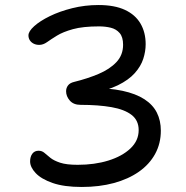

<svg xmlns="http://www.w3.org/2000/svg" viewBox="-20 -732 740 764"><path d="M305 12Q235 12 189.6 -3.8Q144.2 -19.6 122 -43.2Q99.8 -66.8 99.8 -89.8Q99.8 -108.4 108.6 -120.3Q117.4 -132.2 133.6 -132.2Q147 -132.2 156.7 -123.8Q166.4 -115.4 180.2 -104.2Q194 -93 219.2 -84.6Q244.4 -76.2 289.2 -76.2Q356.4 -76.2 411.1 -93.1Q465.8 -110 498.8 -141.1Q531.8 -172.2 531.8 -214.2Q531.8 -252.8 503.8 -274.6Q475.8 -296.4 423.8 -305.6Q371.8 -314.8 300.6 -314.8Q272.6 -314.8 257.8 -331.8Q243 -348.8 243 -369Q243 -381.8 250.6 -392Q258.2 -402.2 275.4 -406.2Q328.2 -419.2 372.6 -438Q417 -456.8 443.4 -485Q469.8 -513.2 469.8 -554Q469.8 -584.6 456.1 -600.5Q442.4 -616.4 420.7 -621.7Q399 -627 374.2 -627Q310 -627 270.3 -616Q230.6 -605 206.6 -590.2Q182.6 -575.4 167.2 -564.4Q151.8 -553.4 136 -553.4Q123.6 -553.4 113.9 -558.3Q104.2 -563.2 98.7 -571.7Q93.2 -580.2 93.2 -591.2Q93.2 -607.2 116 -627.8Q138.8 -648.4 177.9 -667.6Q217 -686.8 267.3 -699.4Q317.6 -712 372 -712Q435.6 -712 477.1 -692.7Q518.6 -673.4 539.1 -638.2Q559.6 -603 559.6 -556Q559.6 -527.6 550.1 -498Q540.6 -468.4 516.3 -441.1Q492 -413.8 449 -392.7Q406 -371.6 339 -360.2L338.6 -381.6Q413.8 -382.2 467.2 -370.7Q520.6 -359.2 554.5 -337.2Q588.4 -315.2 604.2 -283.7Q620 -252.2 620 -212Q620 -161 597.3 -119.5Q574.6 -78 532.6 -48.6Q490.6 -19.2 432.9 -3.6Q375.2 12 305 12Z"/></svg>

Font: Shantell Sans Light
Style: Regular
Weight: 300
Designer: Stephen Nixon, Anya Danilova, Shantell Martin
Foundry: Arrow Type
Version: Version 1.011;[c5ecc13dd]